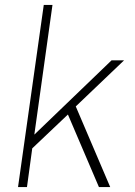

<svg xmlns="http://www.w3.org/2000/svg" viewBox="-20 -763 551 783"><path d="M53.5 0 158.5 -743H194L120 -214L435 -517H486L289 -329L429.5 0H383.5L257 -296L111.5 -158L90 0Z"/></svg>

Font: Public Sans Thin
Style: Italic
Weight: 100
Italic angle: -8°
Designer: The Public Sans project authors (U.S. Web Design System). Libre Franklin designed by Pablo Impallari and Rodrigo Fuenzal
Version: Version 2.000